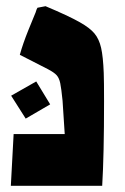

<svg xmlns="http://www.w3.org/2000/svg" viewBox="-20 -600 405 620"><path d="M24 -167H189Q185 -236 182 -275Q178 -315 174.5 -331.5Q171 -348 163 -357Q155 -366 134 -377L44 -423Q54 -459 71.5 -502.5Q89 -546 93 -555Q95 -559 96.5 -564.5Q98 -570 101 -575L127 -580Q201 -549 238 -528Q270 -510 285 -492Q300 -474 306.5 -445.5Q313 -417 315 -364Q316 -339 316 -272Q316 -99 310 0H15ZM16 -291 97 -337 142 -263 63 -217Z"/></svg>

Font: Suez One
Style: Regular
Weight: 400
Version: Version 1.000